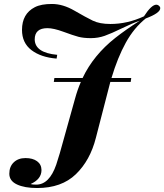

<svg xmlns="http://www.w3.org/2000/svg" viewBox="-20 -759 827 967"><path d="M218.8 -617.2Q154.8 -617.2 154.8 -560.1Q156.2 -493.2 268.1 -482.9L265.1 -463.9Q186 -470.2 138.4 -506.6Q90.8 -543 90.8 -608.4Q90.8 -689.5 155.3 -722.7Q187.5 -739.3 242.4 -739Q297.4 -738.8 355 -705.3Q412.6 -671.9 447.3 -655Q481.9 -638.2 536.1 -638.2Q621.6 -638.2 705.1 -676.8Q742.7 -735.4 767.6 -735.4Q774.4 -735.4 780.8 -730Q787.1 -724.6 787.1 -717.8Q787.1 -693.4 713.9 -666Q654.8 -618.7 613.5 -543.9Q572.3 -469.2 541.5 -366.2H641.1L638.2 -346.2H535.6L462.9 -64.9Q434.1 48.8 362.1 118.4Q290 188 167 188Q103.5 188 65.2 169.9Q26.9 151.9 26.9 116Q26.9 80.1 49.3 58.6Q71.8 37.1 108.4 37.1Q145 37.1 166.7 53Q188.5 68.8 189 97.2Q189 143.6 133.8 168Q143.1 170.9 162.1 170.9Q228.5 170.9 263.2 70.3Q278.3 26.4 304.2 -69.8L357.9 -262.2Q370.1 -307.1 387.2 -346.2H251L253.9 -366.2H396Q450.7 -481.4 561 -568.4Q611.8 -608.4 684.1 -654.8Q646.5 -642.1 593.5 -616.2Q540.5 -590.3 507.3 -578.6Q474.1 -566.9 437.5 -566.9Q400.9 -566.9 375 -573.7Q349.1 -580.6 299.6 -598.9Q250 -617.2 218.8 -617.2Z"/></svg>

Font: PlayfairDisplay-BoldItalic
Style: Bold Italic
Weight: 700
Italic angle: -14.9847°
Designer: Claus Eggers Sørensen
Foundry: Claus Eggers Sørensen
Version: Version 1.002;PS 001.002;hotconv 1.0.70;makeotf.lib2.5.58329